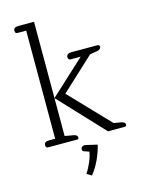

<svg xmlns="http://www.w3.org/2000/svg" viewBox="-135 -791 828 1091"><g transform="rotate(-15 279.0 -245.5)"><path d="M67 0H239C247 0 248 -5 248 -10C248 -21 240 -26 226 -29L175 -38V-710H82C66 -710 54 -704 54 -689C54 -678 59 -673 67 -673H119V-37H82C66 -37 54 -31 54 -16C54 -6 59 0 67 0ZM420 0H519C527 0 529 -6 529 -11C529 -22 520 -27 505 -30L463 -37L241 -269L435 -449L477 -456C491 -458 501 -465 501 -476C501 -482 498 -488 490 -488H335C318 -488 306 -481 306 -466C306 -456 312 -450 320 -450H380L175 -261ZM267 219C304 174 330 115 344 58L280 43C262 39 249 46 249 62C249 68 253 72 258 74L288 84C284 116 263 166 239 202Z"/></g></svg>

Font: Maitree Light
Style: Regular
Weight: 300
Designer: CadsonDemak Team
Foundry: CadsonDemak
Version: Version 1.000;PS 001.000;hotconv 1.0.88;makeotf.lib2.5.64775